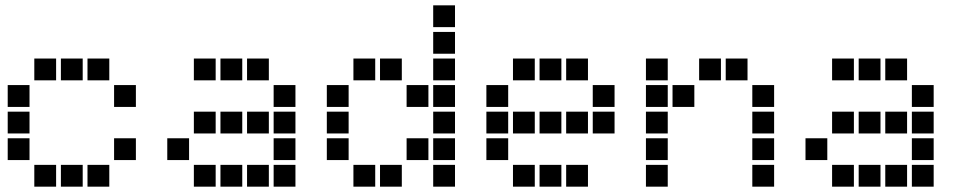

<svg xmlns="http://www.w3.org/2000/svg" viewBox="-20 -711 3640 722"><path d="M110 -491Q109 -491 109 -491Q109 -491 109 -490V-410Q109 -409 109 -409Q109 -409 110 -409H190Q191 -409 191 -409Q191 -409 191 -410V-490Q191 -491 191 -491Q191 -491 190 -491ZM210 -491Q209 -491 209 -491Q209 -491 209 -490V-410Q209 -409 209 -409Q209 -409 210 -409H290Q291 -409 291 -409Q291 -409 291 -410V-490Q291 -491 291 -491Q291 -491 290 -491ZM310 -491Q309 -491 309 -491Q309 -491 309 -490V-410Q309 -409 309 -409Q309 -409 310 -409H390Q391 -409 391 -409Q391 -409 391 -410V-490Q391 -491 391 -491Q391 -491 390 -491ZM10 -391Q9 -391 9 -391Q9 -391 9 -390V-310Q9 -309 9 -309Q9 -309 10 -309H90Q91 -309 91 -309Q91 -309 91 -310V-390Q91 -391 91 -391Q91 -391 90 -391ZM410 -391Q409 -391 409 -391Q409 -391 409 -390V-310Q409 -309 409 -309Q409 -309 410 -309H490Q491 -309 491 -309Q491 -309 491 -310V-390Q491 -391 491 -391Q491 -391 490 -391ZM10 -291Q9 -291 9 -291Q9 -291 9 -290V-210Q9 -209 9 -209Q9 -209 10 -209H90Q91 -209 91 -209Q91 -209 91 -210V-290Q91 -291 91 -291Q91 -291 90 -291ZM10 -191Q9 -191 9 -191Q9 -191 9 -190V-110Q9 -109 9 -109Q9 -109 10 -109H90Q91 -109 91 -109Q91 -109 91 -110V-190Q91 -191 91 -191Q91 -191 90 -191ZM410 -191Q409 -191 409 -191Q409 -191 409 -190V-110Q409 -109 409 -109Q409 -109 410 -109H490Q491 -109 491 -109Q491 -109 491 -110V-190Q491 -191 491 -191Q491 -191 490 -191ZM110 -91Q109 -91 109 -91Q109 -91 109 -90V-10Q109 -9 109 -9Q109 -9 110 -9H190Q191 -9 191 -9Q191 -9 191 -10V-90Q191 -91 191 -91Q191 -91 190 -91ZM210 -91Q209 -91 209 -91Q209 -91 209 -90V-10Q209 -9 209 -9Q209 -9 210 -9H290Q291 -9 291 -9Q291 -9 291 -10V-90Q291 -91 291 -91Q291 -91 290 -91ZM310 -91Q309 -91 309 -91Q309 -91 309 -90V-10Q309 -9 309 -9Q309 -9 310 -9H390Q391 -9 391 -9Q391 -9 391 -10V-90Q391 -91 391 -91Q391 -91 390 -91Z M710 -491Q709 -491 709 -491Q709 -491 709 -490V-410Q709 -409 709 -409Q709 -409 710 -409H790Q791 -409 791 -409Q791 -409 791 -410V-490Q791 -491 791 -491Q791 -491 790 -491ZM810 -491Q809 -491 809 -491Q809 -491 809 -490V-410Q809 -409 809 -409Q809 -409 810 -409H890Q891 -409 891 -409Q891 -409 891 -410V-490Q891 -491 891 -491Q891 -491 890 -491ZM910 -491Q909 -491 909 -491Q909 -491 909 -490V-410Q909 -409 909 -409Q909 -409 910 -409H990Q991 -409 991 -409Q991 -409 991 -410V-490Q991 -491 991 -491Q991 -491 990 -491ZM1010 -391Q1009 -391 1009 -391Q1009 -391 1009 -390V-310Q1009 -309 1009 -309Q1009 -309 1010 -309H1090Q1091 -309 1091 -309Q1091 -309 1091 -310V-390Q1091 -391 1091 -391Q1091 -391 1090 -391ZM710 -291Q709 -291 709 -291Q709 -291 709 -290V-210Q709 -209 709 -209Q709 -209 710 -209H790Q791 -209 791 -209Q791 -209 791 -210V-290Q791 -291 791 -291Q791 -291 790 -291ZM810 -291Q809 -291 809 -291Q809 -291 809 -290V-210Q809 -209 809 -209Q809 -209 810 -209H890Q891 -209 891 -209Q891 -209 891 -210V-290Q891 -291 891 -291Q891 -291 890 -291ZM910 -291Q909 -291 909 -291Q909 -291 909 -290V-210Q909 -209 909 -209Q909 -209 910 -209H990Q991 -209 991 -209Q991 -209 991 -210V-290Q991 -291 991 -291Q991 -291 990 -291ZM1010 -291Q1009 -291 1009 -291Q1009 -291 1009 -290V-210Q1009 -209 1009 -209Q1009 -209 1010 -209H1090Q1091 -209 1091 -209Q1091 -209 1091 -210V-290Q1091 -291 1091 -291Q1091 -291 1090 -291ZM610 -191Q609 -191 609 -191Q609 -191 609 -190V-110Q609 -109 609 -109Q609 -109 610 -109H690Q691 -109 691 -109Q691 -109 691 -110V-190Q691 -191 691 -191Q691 -191 690 -191ZM1010 -191Q1009 -191 1009 -191Q1009 -191 1009 -190V-110Q1009 -109 1009 -109Q1009 -109 1010 -109H1090Q1091 -109 1091 -109Q1091 -109 1091 -110V-190Q1091 -191 1091 -191Q1091 -191 1090 -191ZM710 -91Q709 -91 709 -91Q709 -91 709 -90V-10Q709 -9 709 -9Q709 -9 710 -9H790Q791 -9 791 -9Q791 -9 791 -10V-90Q791 -91 791 -91Q791 -91 790 -91ZM810 -91Q809 -91 809 -91Q809 -91 809 -90V-10Q809 -9 809 -9Q809 -9 810 -9H890Q891 -9 891 -9Q891 -9 891 -10V-90Q891 -91 891 -91Q891 -91 890 -91ZM910 -91Q909 -91 909 -91Q909 -91 909 -90V-10Q909 -9 909 -9Q909 -9 910 -9H990Q991 -9 991 -9Q991 -9 991 -10V-90Q991 -91 991 -91Q991 -91 990 -91ZM1010 -91Q1009 -91 1009 -91Q1009 -91 1009 -90V-10Q1009 -9 1009 -9Q1009 -9 1010 -9H1090Q1091 -9 1091 -9Q1091 -9 1091 -10V-90Q1091 -91 1091 -91Q1091 -91 1090 -91Z M1610 -691Q1609 -691 1609 -691Q1609 -691 1609 -690V-610Q1609 -609 1609 -609Q1609 -609 1610 -609H1690Q1691 -609 1691 -609Q1691 -609 1691 -610V-690Q1691 -691 1691 -691Q1691 -691 1690 -691ZM1610 -591Q1609 -591 1609 -591Q1609 -591 1609 -590V-510Q1609 -509 1609 -509Q1609 -509 1610 -509H1690Q1691 -509 1691 -509Q1691 -509 1691 -510V-590Q1691 -591 1691 -591Q1691 -591 1690 -591ZM1310 -491Q1309 -491 1309 -491Q1309 -491 1309 -490V-410Q1309 -409 1309 -409Q1309 -409 1310 -409H1390Q1391 -409 1391 -409Q1391 -409 1391 -410V-490Q1391 -491 1391 -491Q1391 -491 1390 -491ZM1410 -491Q1409 -491 1409 -491Q1409 -491 1409 -490V-410Q1409 -409 1409 -409Q1409 -409 1410 -409H1490Q1491 -409 1491 -409Q1491 -409 1491 -410V-490Q1491 -491 1491 -491Q1491 -491 1490 -491ZM1610 -491Q1609 -491 1609 -491Q1609 -491 1609 -490V-410Q1609 -409 1609 -409Q1609 -409 1610 -409H1690Q1691 -409 1691 -409Q1691 -409 1691 -410V-490Q1691 -491 1691 -491Q1691 -491 1690 -491ZM1210 -391Q1209 -391 1209 -391Q1209 -391 1209 -390V-310Q1209 -309 1209 -309Q1209 -309 1210 -309H1290Q1291 -309 1291 -309Q1291 -309 1291 -310V-390Q1291 -391 1291 -391Q1291 -391 1290 -391ZM1510 -391Q1509 -391 1509 -391Q1509 -391 1509 -390V-310Q1509 -309 1509 -309Q1509 -309 1510 -309H1590Q1591 -309 1591 -309Q1591 -309 1591 -310V-390Q1591 -391 1591 -391Q1591 -391 1590 -391ZM1610 -391Q1609 -391 1609 -391Q1609 -391 1609 -390V-310Q1609 -309 1609 -309Q1609 -309 1610 -309H1690Q1691 -309 1691 -309Q1691 -309 1691 -310V-390Q1691 -391 1691 -391Q1691 -391 1690 -391ZM1210 -291Q1209 -291 1209 -291Q1209 -291 1209 -290V-210Q1209 -209 1209 -209Q1209 -209 1210 -209H1290Q1291 -209 1291 -209Q1291 -209 1291 -210V-290Q1291 -291 1291 -291Q1291 -291 1290 -291ZM1610 -291Q1609 -291 1609 -291Q1609 -291 1609 -290V-210Q1609 -209 1609 -209Q1609 -209 1610 -209H1690Q1691 -209 1691 -209Q1691 -209 1691 -210V-290Q1691 -291 1691 -291Q1691 -291 1690 -291ZM1210 -191Q1209 -191 1209 -191Q1209 -191 1209 -190V-110Q1209 -109 1209 -109Q1209 -109 1210 -109H1290Q1291 -109 1291 -109Q1291 -109 1291 -110V-190Q1291 -191 1291 -191Q1291 -191 1290 -191ZM1510 -191Q1509 -191 1509 -191Q1509 -191 1509 -190V-110Q1509 -109 1509 -109Q1509 -109 1510 -109H1590Q1591 -109 1591 -109Q1591 -109 1591 -110V-190Q1591 -191 1591 -191Q1591 -191 1590 -191ZM1610 -191Q1609 -191 1609 -191Q1609 -191 1609 -190V-110Q1609 -109 1609 -109Q1609 -109 1610 -109H1690Q1691 -109 1691 -109Q1691 -109 1691 -110V-190Q1691 -191 1691 -191Q1691 -191 1690 -191ZM1310 -91Q1309 -91 1309 -91Q1309 -91 1309 -90V-10Q1309 -9 1309 -9Q1309 -9 1310 -9H1390Q1391 -9 1391 -9Q1391 -9 1391 -10V-90Q1391 -91 1391 -91Q1391 -91 1390 -91ZM1410 -91Q1409 -91 1409 -91Q1409 -91 1409 -90V-10Q1409 -9 1409 -9Q1409 -9 1410 -9H1490Q1491 -9 1491 -9Q1491 -9 1491 -10V-90Q1491 -91 1491 -91Q1491 -91 1490 -91ZM1610 -91Q1609 -91 1609 -91Q1609 -91 1609 -90V-10Q1609 -9 1609 -9Q1609 -9 1610 -9H1690Q1691 -9 1691 -9Q1691 -9 1691 -10V-90Q1691 -91 1691 -91Q1691 -91 1690 -91Z M1910 -491Q1909 -491 1909 -491Q1909 -491 1909 -490V-410Q1909 -409 1909 -409Q1909 -409 1910 -409H1990Q1991 -409 1991 -409Q1991 -409 1991 -410V-490Q1991 -491 1991 -491Q1991 -491 1990 -491ZM2010 -491Q2009 -491 2009 -491Q2009 -491 2009 -490V-410Q2009 -409 2009 -409Q2009 -409 2010 -409H2090Q2091 -409 2091 -409Q2091 -409 2091 -410V-490Q2091 -491 2091 -491Q2091 -491 2090 -491ZM2110 -491Q2109 -491 2109 -491Q2109 -491 2109 -490V-410Q2109 -409 2109 -409Q2109 -409 2110 -409H2190Q2191 -409 2191 -409Q2191 -409 2191 -410V-490Q2191 -491 2191 -491Q2191 -491 2190 -491ZM1810 -391Q1809 -391 1809 -391Q1809 -391 1809 -390V-310Q1809 -309 1809 -309Q1809 -309 1810 -309H1890Q1891 -309 1891 -309Q1891 -309 1891 -310V-390Q1891 -391 1891 -391Q1891 -391 1890 -391ZM2210 -391Q2209 -391 2209 -391Q2209 -391 2209 -390V-310Q2209 -309 2209 -309Q2209 -309 2210 -309H2290Q2291 -309 2291 -309Q2291 -309 2291 -310V-390Q2291 -391 2291 -391Q2291 -391 2290 -391ZM1810 -291Q1809 -291 1809 -291Q1809 -291 1809 -290V-210Q1809 -209 1809 -209Q1809 -209 1810 -209H1890Q1891 -209 1891 -209Q1891 -209 1891 -210V-290Q1891 -291 1891 -291Q1891 -291 1890 -291ZM1910 -291Q1909 -291 1909 -291Q1909 -291 1909 -290V-210Q1909 -209 1909 -209Q1909 -209 1910 -209H1990Q1991 -209 1991 -209Q1991 -209 1991 -210V-290Q1991 -291 1991 -291Q1991 -291 1990 -291ZM2010 -291Q2009 -291 2009 -291Q2009 -291 2009 -290V-210Q2009 -209 2009 -209Q2009 -209 2010 -209H2090Q2091 -209 2091 -209Q2091 -209 2091 -210V-290Q2091 -291 2091 -291Q2091 -291 2090 -291ZM2110 -291Q2109 -291 2109 -291Q2109 -291 2109 -290V-210Q2109 -209 2109 -209Q2109 -209 2110 -209H2190Q2191 -209 2191 -209Q2191 -209 2191 -210V-290Q2191 -291 2191 -291Q2191 -291 2190 -291ZM2210 -291Q2209 -291 2209 -291Q2209 -291 2209 -290V-210Q2209 -209 2209 -209Q2209 -209 2210 -209H2290Q2291 -209 2291 -209Q2291 -209 2291 -210V-290Q2291 -291 2291 -291Q2291 -291 2290 -291ZM1810 -191Q1809 -191 1809 -191Q1809 -191 1809 -190V-110Q1809 -109 1809 -109Q1809 -109 1810 -109H1890Q1891 -109 1891 -109Q1891 -109 1891 -110V-190Q1891 -191 1891 -191Q1891 -191 1890 -191ZM1910 -91Q1909 -91 1909 -91Q1909 -91 1909 -90V-10Q1909 -9 1909 -9Q1909 -9 1910 -9H1990Q1991 -9 1991 -9Q1991 -9 1991 -10V-90Q1991 -91 1991 -91Q1991 -91 1990 -91ZM2010 -91Q2009 -91 2009 -91Q2009 -91 2009 -90V-10Q2009 -9 2009 -9Q2009 -9 2010 -9H2090Q2091 -9 2091 -9Q2091 -9 2091 -10V-90Q2091 -91 2091 -91Q2091 -91 2090 -91ZM2110 -91Q2109 -91 2109 -91Q2109 -91 2109 -90V-10Q2109 -9 2109 -9Q2109 -9 2110 -9H2190Q2191 -9 2191 -9Q2191 -9 2191 -10V-90Q2191 -91 2191 -91Q2191 -91 2190 -91Z M2410 -491Q2409 -491 2409 -491Q2409 -491 2409 -490V-410Q2409 -409 2409 -409Q2409 -409 2410 -409H2490Q2491 -409 2491 -409Q2491 -409 2491 -410V-490Q2491 -491 2491 -491Q2491 -491 2490 -491ZM2610 -491Q2609 -491 2609 -491Q2609 -491 2609 -490V-410Q2609 -409 2609 -409Q2609 -409 2610 -409H2690Q2691 -409 2691 -409Q2691 -409 2691 -410V-490Q2691 -491 2691 -491Q2691 -491 2690 -491ZM2710 -491Q2709 -491 2709 -491Q2709 -491 2709 -490V-410Q2709 -409 2709 -409Q2709 -409 2710 -409H2790Q2791 -409 2791 -409Q2791 -409 2791 -410V-490Q2791 -491 2791 -491Q2791 -491 2790 -491ZM2410 -391Q2409 -391 2409 -391Q2409 -391 2409 -390V-310Q2409 -309 2409 -309Q2409 -309 2410 -309H2490Q2491 -309 2491 -309Q2491 -309 2491 -310V-390Q2491 -391 2491 -391Q2491 -391 2490 -391ZM2510 -391Q2509 -391 2509 -391Q2509 -391 2509 -390V-310Q2509 -309 2509 -309Q2509 -309 2510 -309H2590Q2591 -309 2591 -309Q2591 -309 2591 -310V-390Q2591 -391 2591 -391Q2591 -391 2590 -391ZM2810 -391Q2809 -391 2809 -391Q2809 -391 2809 -390V-310Q2809 -309 2809 -309Q2809 -309 2810 -309H2890Q2891 -309 2891 -309Q2891 -309 2891 -310V-390Q2891 -391 2891 -391Q2891 -391 2890 -391ZM2410 -291Q2409 -291 2409 -291Q2409 -291 2409 -290V-210Q2409 -209 2409 -209Q2409 -209 2410 -209H2490Q2491 -209 2491 -209Q2491 -209 2491 -210V-290Q2491 -291 2491 -291Q2491 -291 2490 -291ZM2810 -291Q2809 -291 2809 -291Q2809 -291 2809 -290V-210Q2809 -209 2809 -209Q2809 -209 2810 -209H2890Q2891 -209 2891 -209Q2891 -209 2891 -210V-290Q2891 -291 2891 -291Q2891 -291 2890 -291ZM2410 -191Q2409 -191 2409 -191Q2409 -191 2409 -190V-110Q2409 -109 2409 -109Q2409 -109 2410 -109H2490Q2491 -109 2491 -109Q2491 -109 2491 -110V-190Q2491 -191 2491 -191Q2491 -191 2490 -191ZM2810 -191Q2809 -191 2809 -191Q2809 -191 2809 -190V-110Q2809 -109 2809 -109Q2809 -109 2810 -109H2890Q2891 -109 2891 -109Q2891 -109 2891 -110V-190Q2891 -191 2891 -191Q2891 -191 2890 -191ZM2410 -91Q2409 -91 2409 -91Q2409 -91 2409 -90V-10Q2409 -9 2409 -9Q2409 -9 2410 -9H2490Q2491 -9 2491 -9Q2491 -9 2491 -10V-90Q2491 -91 2491 -91Q2491 -91 2490 -91ZM2810 -91Q2809 -91 2809 -91Q2809 -91 2809 -90V-10Q2809 -9 2809 -9Q2809 -9 2810 -9H2890Q2891 -9 2891 -9Q2891 -9 2891 -10V-90Q2891 -91 2891 -91Q2891 -91 2890 -91Z M3110 -491Q3109 -491 3109 -491Q3109 -491 3109 -490V-410Q3109 -409 3109 -409Q3109 -409 3110 -409H3190Q3191 -409 3191 -409Q3191 -409 3191 -410V-490Q3191 -491 3191 -491Q3191 -491 3190 -491ZM3210 -491Q3209 -491 3209 -491Q3209 -491 3209 -490V-410Q3209 -409 3209 -409Q3209 -409 3210 -409H3290Q3291 -409 3291 -409Q3291 -409 3291 -410V-490Q3291 -491 3291 -491Q3291 -491 3290 -491ZM3310 -491Q3309 -491 3309 -491Q3309 -491 3309 -490V-410Q3309 -409 3309 -409Q3309 -409 3310 -409H3390Q3391 -409 3391 -409Q3391 -409 3391 -410V-490Q3391 -491 3391 -491Q3391 -491 3390 -491ZM3410 -391Q3409 -391 3409 -391Q3409 -391 3409 -390V-310Q3409 -309 3409 -309Q3409 -309 3410 -309H3490Q3491 -309 3491 -309Q3491 -309 3491 -310V-390Q3491 -391 3491 -391Q3491 -391 3490 -391ZM3110 -291Q3109 -291 3109 -291Q3109 -291 3109 -290V-210Q3109 -209 3109 -209Q3109 -209 3110 -209H3190Q3191 -209 3191 -209Q3191 -209 3191 -210V-290Q3191 -291 3191 -291Q3191 -291 3190 -291ZM3210 -291Q3209 -291 3209 -291Q3209 -291 3209 -290V-210Q3209 -209 3209 -209Q3209 -209 3210 -209H3290Q3291 -209 3291 -209Q3291 -209 3291 -210V-290Q3291 -291 3291 -291Q3291 -291 3290 -291ZM3310 -291Q3309 -291 3309 -291Q3309 -291 3309 -290V-210Q3309 -209 3309 -209Q3309 -209 3310 -209H3390Q3391 -209 3391 -209Q3391 -209 3391 -210V-290Q3391 -291 3391 -291Q3391 -291 3390 -291ZM3410 -291Q3409 -291 3409 -291Q3409 -291 3409 -290V-210Q3409 -209 3409 -209Q3409 -209 3410 -209H3490Q3491 -209 3491 -209Q3491 -209 3491 -210V-290Q3491 -291 3491 -291Q3491 -291 3490 -291ZM3010 -191Q3009 -191 3009 -191Q3009 -191 3009 -190V-110Q3009 -109 3009 -109Q3009 -109 3010 -109H3090Q3091 -109 3091 -109Q3091 -109 3091 -110V-190Q3091 -191 3091 -191Q3091 -191 3090 -191ZM3410 -191Q3409 -191 3409 -191Q3409 -191 3409 -190V-110Q3409 -109 3409 -109Q3409 -109 3410 -109H3490Q3491 -109 3491 -109Q3491 -109 3491 -110V-190Q3491 -191 3491 -191Q3491 -191 3490 -191ZM3110 -91Q3109 -91 3109 -91Q3109 -91 3109 -90V-10Q3109 -9 3109 -9Q3109 -9 3110 -9H3190Q3191 -9 3191 -9Q3191 -9 3191 -10V-90Q3191 -91 3191 -91Q3191 -91 3190 -91ZM3210 -91Q3209 -91 3209 -91Q3209 -91 3209 -90V-10Q3209 -9 3209 -9Q3209 -9 3210 -9H3290Q3291 -9 3291 -9Q3291 -9 3291 -10V-90Q3291 -91 3291 -91Q3291 -91 3290 -91ZM3310 -91Q3309 -91 3309 -91Q3309 -91 3309 -90V-10Q3309 -9 3309 -9Q3309 -9 3310 -9H3390Q3391 -9 3391 -9Q3391 -9 3391 -10V-90Q3391 -91 3391 -91Q3391 -91 3390 -91ZM3410 -91Q3409 -91 3409 -91Q3409 -91 3409 -90V-10Q3409 -9 3409 -9Q3409 -9 3410 -9H3490Q3491 -9 3491 -9Q3491 -9 3491 -10V-90Q3491 -91 3491 -91Q3491 -91 3490 -91Z"/></svg>

Font: Doto Black ExtraBold
Style: Regular
Weight: 800
Monospace: yes
Version: Version 1.000